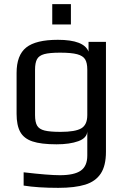

<svg xmlns="http://www.w3.org/2000/svg" viewBox="-20 -686 609 926"><path d="M232 -666H322V-568H232ZM94 209V145Q214 159 269 159Q338 159 369.5 137Q401 115 401 64V-52Q399 -20 357.5 -5Q316 10 253 10Q178 10 136.5 -4Q95 -18 77.5 -50Q60 -82 60 -137V-334Q60 -420 106.5 -457Q153 -494 259 -494Q385 -494 407 -437V-484H491V46Q491 113 466 151Q441 189 391 204.5Q341 220 261 220Q162 220 94 209ZM401 -131V-350Q401 -383 390.5 -400Q380 -417 352 -424.5Q324 -432 270 -432Q219 -432 193.5 -425Q168 -418 158.5 -400.5Q149 -383 149 -350V-131Q149 -97 159 -80Q169 -63 195 -56.5Q221 -50 272 -50Q343 -50 372 -67Q401 -84 401 -131Z"/></svg>

Font: Play
Style: Regular
Weight: 400
Designer: Jonas Hecksher (Cyrillic expansion: Cyreal)
Foundry: Jonas Hecksher, Playtype, e-types AS
Version: Version 2.101; ttfautohint (v1.5.65-e2d9)